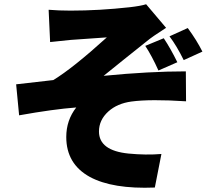

<svg xmlns="http://www.w3.org/2000/svg" viewBox="-20 -819 1040 904"><path d="M751 -639Q783 -591 815 -526L726 -487Q695 -556 664 -603ZM864 -687Q906 -630 933 -576L845 -536Q812 -603 778 -648ZM209 -773Q256 -769 312 -769Q447 -769 591 -785Q643 -791 668 -799L762 -688Q696 -646 670 -624Q633 -595 566 -541Q496 -484 468 -462Q683 -483 855 -483L856 -342Q688 -353 599 -341Q532 -332 490 -294Q446 -254 446 -200Q446 -110 585 -96Q668 -88 740 -94L709 64Q510 72 403 14Q292 -47 292 -174Q292 -253 339 -313Q232 -305 70 -276L56 -422L231 -442Q323 -498 483 -643L312 -631Q288 -629 216 -621Z"/></svg>

Font: KaiGen Gothic KR Heavy
Style: Heavy
Weight: 900
Designer: Ryoko NISHIZUKA  (kana & ideographs); Paul D. Hunt (Latin, Greek & Cyrillic); Wenlong ZHANG  (bopomofo); Sandoll Communi
Foundry: Adobe Systems Incorporated
Version: Version 1.002 March 28, 2018